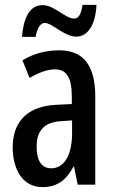

<svg xmlns="http://www.w3.org/2000/svg" viewBox="-20 -756 470 786"><path d="M70 -605H126C132 -642 146 -662 163 -662C194 -662 243 -606 292 -606C338 -606 371 -652 375 -736H318C312 -702 304 -680 284 -680C246 -680 204 -735 154 -735C94 -735 75 -668 70 -605ZM223 -550C167 -550 116 -536 72 -509L101 -437C141 -460 175 -472 205 -472C254 -472 274 -436 274 -361V-330L211 -327C97 -322 32 -262 32 -153C32 -68 69 10 154 10C213 10 251 -18 281 -74H283L298 0H370V-362C370 -483 325 -550 223 -550ZM230 -260 275 -263V-209C275 -121 242 -67 190 -67C152 -67 130 -95 130 -156C130 -222 162 -256 230 -260Z"/></svg>

Font: Noto Sans Myanmar UI ExtraCondensed Medium
Style: Regular
Weight: 500
Width: 2
Designer: Monotype Design Team
Foundry: Monotype Imaging Inc.
Version: Version 2.103